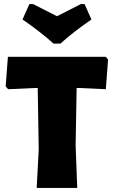

<svg xmlns="http://www.w3.org/2000/svg" viewBox="-20 -927 559 947"><path d="M513 -633 502 -487 370 -493H358L353 -210L361 0H161L171 -190L166 -493H153L20 -487L8 -501L19 -647H502ZM431 -831Q341 -769 278 -712H244Q181 -769 91 -831L125 -907H143L261 -847L379 -907H397Z"/></svg>

Font: Luna Sans Black
Style: Regular
Weight: 900
Designer: Juan Pablo del Peral
Foundry: Huerta Tipografica
Version: Version 2.001; ttfautohint (v1.5)